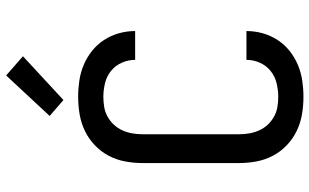

<svg xmlns="http://www.w3.org/2000/svg" viewBox="-216 -808 1031 640"><g transform="rotate(-90 300.0 -487.5)"><path d="M298 8Q268 8 239 3Q210 -2 184 -14.5Q158 -27 136.5 -47.5Q115 -68 101.5 -93.5Q88 -119 82.5 -148Q77 -177 77 -206V-529Q77 -558 82.5 -587Q88 -616 101.5 -641.5Q115 -667 136.5 -687.5Q158 -708 184 -720.5Q210 -733 239 -738Q268 -743 298 -743Q325 -743 352 -739Q379 -735 404 -724.5Q429 -714 450.5 -697Q472 -680 487 -657Q502 -634 509.5 -607.5Q517 -581 517 -554V-553H421Q421 -576 411.5 -597.5Q402 -619 384 -633.5Q366 -648 343 -653.5Q320 -659 298 -659Q280 -659 263 -656Q246 -653 231 -644.5Q216 -636 204.5 -623.5Q193 -611 186 -595.5Q179 -580 176 -563Q173 -546 173 -529V-206Q173 -189 176 -172Q179 -155 186 -139.5Q193 -124 204.5 -111.5Q216 -99 231 -90.5Q246 -82 263 -79Q280 -76 298 -76Q320 -76 343 -81.5Q366 -87 384 -101.5Q402 -116 411.5 -137.5Q421 -159 421 -182H517V-181Q517 -154 509.5 -127.5Q502 -101 487 -78Q472 -55 450.5 -38Q429 -21 404 -10.5Q379 0 352 4Q325 8 298 8ZM287 -792 234 -838 369 -983 433 -927Z"/></g></svg>

Font: Iosevka Aile Medium
Style: Regular
Weight: 500
Designer: Belleve Invis
Foundry: Belleve Invis
Version: Version 27.3.5; ttfautohint (v1.8.4)